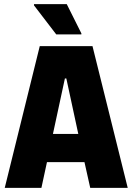

<svg xmlns="http://www.w3.org/2000/svg" viewBox="-20 -912 642 932"><path d="M3 0 173 -688H429L600 0H418L390 -125H208L181 0ZM237 -262H360L302 -531H295ZM253 -745 145 -886V-892H304L375 -750V-745Z"/></svg>

Font: Saira SemiCondensed ExtraBold
Style: Regular
Weight: 800
Width: 4
Designer: Hector Gatti with collaboration of the Omnibus-Type team
Foundry: Omnibus-Type
Version: Version 1.101